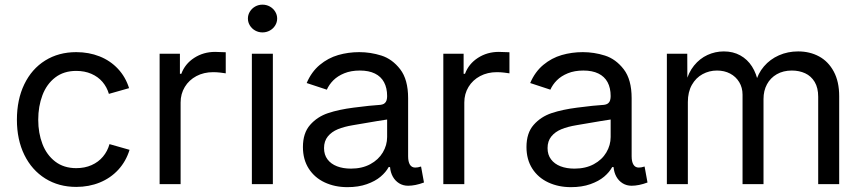

<svg xmlns="http://www.w3.org/2000/svg" viewBox="-20 -771 3611 804"><path d="M50.8 -269.5Q50.8 -354 81.8 -418.2Q112.8 -482.4 169.2 -517.6Q225.6 -552.7 299.3 -552.7Q352.1 -552.7 397 -534.9Q441.9 -517.1 473.9 -482.9Q505.9 -448.7 520.5 -401.9L436 -377.9Q427.7 -406.2 409.2 -428Q390.6 -449.7 362.5 -461.9Q334.5 -474.1 299.3 -474.1Q247.1 -474.1 211.2 -446.5Q175.3 -418.9 157.7 -372.3Q140.1 -325.7 140.1 -269.5Q140.1 -213.9 157.7 -168Q175.3 -122.1 211.2 -94.5Q247.1 -66.9 299.3 -66.9Q335 -66.9 363.5 -79.6Q392.1 -92.3 411.1 -115Q430.2 -137.7 438.5 -167.5L522.5 -143.6Q507.8 -95.7 475.6 -60.5Q443.4 -25.4 397.9 -6.8Q352.5 11.7 299.3 11.7Q226.1 11.7 169.7 -23.4Q113.3 -58.6 82 -122.3Q50.8 -186 50.8 -269.5Z M648.4 -545.9H733.4V-461.9H739.3Q754.4 -503.4 793.2 -528.6Q832 -553.7 880.9 -553.7Q894.5 -553.7 925.3 -552.2V-463.9Q918 -465.3 902.8 -467Q887.7 -468.8 872.6 -468.8Q833.5 -468.8 802.5 -452.4Q771.5 -436 753.9 -407Q736.3 -377.9 736.3 -341.8V0H648.4Z M1034.7 -545.9H1122.6V0H1034.7ZM1018.1 -693.4Q1018.1 -709 1026.4 -722.4Q1034.7 -735.8 1048.6 -743.7Q1062.5 -751.5 1079.1 -751.5Q1095.7 -751.5 1109.9 -743.7Q1124 -735.8 1132.3 -722.4Q1140.6 -709 1140.6 -693.4Q1140.6 -677.7 1132.3 -664.3Q1124 -650.9 1109.9 -643.1Q1095.7 -635.3 1079.1 -635.3Q1062.5 -635.3 1048.6 -643.1Q1034.7 -650.9 1026.4 -664.3Q1018.1 -677.7 1018.1 -693.4Z M1248.5 -155.3Q1248.5 -213.9 1278.6 -248Q1308.6 -282.2 1354 -297.4Q1399.4 -312.5 1460.9 -320.3Q1497.6 -325.2 1524.7 -327.9Q1551.8 -330.6 1573.2 -332Q1581.1 -333 1586.7 -335.9Q1592.3 -338.9 1595.9 -344.7Q1599.6 -350.6 1600.6 -359.9Q1601.1 -362.3 1601.1 -368.7Q1601.1 -402.8 1588.1 -426.8Q1575.2 -450.7 1549.8 -463.1Q1524.4 -475.6 1486.8 -475.6Q1449.7 -475.6 1421.6 -464.1Q1393.6 -452.6 1375.7 -434.6Q1357.9 -416.5 1348.6 -395.5L1264.2 -423.3Q1284.2 -470.2 1319.1 -499.3Q1354 -528.3 1396.2 -540.5Q1438.5 -552.7 1484.4 -552.7Q1531.7 -552.7 1577.1 -538.3Q1622.6 -523.9 1655.8 -481Q1689 -438 1689 -359.9V-116.7Q1689 -93.8 1696.5 -81.5Q1704.1 -69.3 1718.8 -69.3Q1725.1 -69.3 1730 -70.3Q1734.9 -71.3 1743.2 -73.7L1755.4 -6.8Q1737.3 0 1720.5 3.4Q1703.6 6.8 1689 6.8Q1668 6.8 1651.4 -3.4Q1634.8 -13.7 1625 -31.2Q1615.2 -48.8 1613.3 -71.3H1607.4Q1596.2 -50.3 1573.7 -31.2Q1551.3 -12.2 1516.1 0.2Q1481 12.7 1434.6 12.7Q1382.3 12.7 1339.8 -7.1Q1297.4 -26.9 1272.9 -64.9Q1248.5 -103 1248.5 -155.3ZM1601.1 -197.3V-303.2L1613.8 -272.5Q1594.2 -270 1560.5 -264.2Q1526.9 -258.3 1497.1 -253.4Q1483.4 -251 1476.8 -250Q1470.2 -249 1457 -246.6Q1421.4 -240.7 1395 -230Q1368.7 -219.2 1352.8 -199.7Q1336.9 -180.2 1336.9 -150.9Q1336.9 -123 1351.3 -103.8Q1365.7 -84.5 1391.1 -74.7Q1416.5 -64.9 1449.7 -64.9Q1496.1 -64.9 1530.5 -83.5Q1564.9 -102.1 1583 -132.6Q1601.1 -163.1 1601.1 -197.3Z M1836.4 -545.9H1921.4V-461.9H1927.2Q1942.4 -503.4 1981.2 -528.6Q2020 -553.7 2068.8 -553.7Q2082.5 -553.7 2113.3 -552.2V-463.9Q2106 -465.3 2090.8 -467Q2075.7 -468.8 2060.5 -468.8Q2021.5 -468.8 1990.5 -452.4Q1959.5 -436 1941.9 -407Q1924.3 -377.9 1924.3 -341.8V0H1836.4Z M2184.6 -155.3Q2184.6 -213.9 2214.6 -248Q2244.6 -282.2 2290 -297.4Q2335.4 -312.5 2397 -320.3Q2433.6 -325.2 2460.7 -327.9Q2487.8 -330.6 2509.3 -332Q2517.1 -333 2522.7 -335.9Q2528.3 -338.9 2532 -344.7Q2535.6 -350.6 2536.6 -359.9Q2537.1 -362.3 2537.1 -368.7Q2537.1 -402.8 2524.2 -426.8Q2511.2 -450.7 2485.8 -463.1Q2460.4 -475.6 2422.9 -475.6Q2385.7 -475.6 2357.7 -464.1Q2329.6 -452.6 2311.8 -434.6Q2293.9 -416.5 2284.7 -395.5L2200.2 -423.3Q2220.2 -470.2 2255.1 -499.3Q2290 -528.3 2332.3 -540.5Q2374.5 -552.7 2420.4 -552.7Q2467.8 -552.7 2513.2 -538.3Q2558.6 -523.9 2591.8 -481Q2625 -438 2625 -359.9V-116.7Q2625 -93.8 2632.6 -81.5Q2640.1 -69.3 2654.8 -69.3Q2661.1 -69.3 2666 -70.3Q2670.9 -71.3 2679.2 -73.7L2691.4 -6.8Q2673.3 0 2656.5 3.4Q2639.6 6.8 2625 6.8Q2604 6.8 2587.4 -3.4Q2570.8 -13.7 2561 -31.2Q2551.3 -48.8 2549.3 -71.3H2543.5Q2532.2 -50.3 2509.8 -31.2Q2487.3 -12.2 2452.1 0.2Q2417 12.7 2370.6 12.7Q2318.4 12.7 2275.9 -7.1Q2233.4 -26.9 2209 -64.9Q2184.6 -103 2184.6 -155.3ZM2537.1 -197.3V-303.2L2549.8 -272.5Q2530.3 -270 2496.6 -264.2Q2462.9 -258.3 2433.1 -253.4Q2419.4 -251 2412.8 -250Q2406.2 -249 2393.1 -246.6Q2357.4 -240.7 2331.1 -230Q2304.7 -219.2 2288.8 -199.7Q2272.9 -180.2 2272.9 -150.9Q2272.9 -123 2287.4 -103.8Q2301.8 -84.5 2327.1 -74.7Q2352.5 -64.9 2385.7 -64.9Q2432.1 -64.9 2466.6 -83.5Q2501 -102.1 2519 -132.6Q2537.1 -163.1 2537.1 -197.3Z M2772.5 -545.9H2857.9L2858.4 -423.8H2851.6Q2862.3 -466.8 2886.2 -496.3Q2910.2 -525.9 2942.6 -540.8Q2975.1 -555.7 3011.2 -555.7Q3049.8 -555.7 3079.8 -539.1Q3109.9 -522.5 3128.9 -492.7Q3147.9 -462.9 3155.3 -422.9H3143.6Q3153.3 -462.9 3179 -492.9Q3204.6 -522.9 3241.7 -539.3Q3278.8 -555.7 3322.3 -555.7Q3371.1 -555.7 3409.9 -534.7Q3448.7 -513.7 3471.4 -471.4Q3494.1 -429.2 3494.1 -368.2V0H3406.2V-365.7Q3406.2 -403.3 3391.4 -428Q3376.5 -452.6 3351.6 -464.1Q3326.7 -475.6 3295.9 -475.6Q3259.8 -475.6 3232.9 -460.2Q3206.1 -444.8 3191.7 -418Q3177.2 -391.1 3177.2 -356.4V0H3089.4V-374.5Q3089.4 -404.3 3075.4 -427.2Q3061.5 -450.2 3037.4 -462.9Q3013.2 -475.6 2982.4 -475.6Q2949.7 -475.6 2921.9 -460.4Q2894 -445.3 2877.2 -415.5Q2860.4 -385.7 2860.4 -343.8V0H2772.5Z"/></svg>

Font: Raveo Variable
Style: Regular
Weight: 400
Designer: Jakub Foglar, Rasmus Andersson (Inter)
Foundry: Jakubfoglar.com
Version: Version 1.000;Glyphs 3.2.3 (3260)